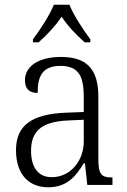

<svg xmlns="http://www.w3.org/2000/svg" viewBox="-20 -786 541 816"><path d="M120 -619V-606H144C183 -641 214 -674 242 -715C269 -674 301 -641 340 -606H364V-619C335 -657 293 -721 275 -766H209C191 -721 149 -657 120 -619ZM185 10C267 10 304 -40 336 -92H341L351 0H458V-32H454C410 -32 398 -46 398 -111V-375C398 -493 348 -544 239 -544C142 -544 86 -503 86 -445C86 -408 105 -391 140 -391C140 -462 160 -506 237 -506C320 -506 336 -454 336 -372V-310L259 -307C116 -301 48 -254 48 -148C48 -40 107 10 185 10ZM200 -33C139 -33 112 -79 112 -145C112 -224 151 -269 269 -274L336 -277V-185C336 -103 280 -33 200 -33Z"/></svg>

Font: Noto Serif Thai SemiCondensed Light
Style: Regular
Weight: 300
Width: 4
Designer: Monotype Design Team
Foundry: Monotype Imaging Inc.
Version: Version 2.002